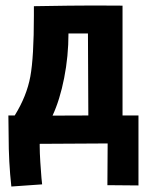

<svg xmlns="http://www.w3.org/2000/svg" viewBox="-20 -517 558 694"><path d="M297.9 -396H227.5Q227.5 -314 211.9 -234.9Q196.3 -155.8 169.9 -99.1L299.3 -99.6ZM480.5 153.3 368.2 152.3 369.1 1.5 123.5 2.9Q123.5 2.9 123.5 10.7Q123.5 34.2 125.7 68.8Q127.9 103.5 129.9 126.5L132.3 149.4L21 157.2Q11.2 69.3 11.2 -26.4Q11.2 -69.3 10.3 -99.6H33.2Q76.7 -169.9 89.6 -240.2Q102.5 -310.5 102.5 -460.4V-494.6Q246.1 -497.1 318.4 -497.1L422.9 -496.6V-99.6H480.5Z"/></svg>

Font: Fantasque Sans Mono
Style: Bold
Weight: 700
Monospace: yes
Designer: Jany Belluz
Version: Version 1.8.0 ; ttfautohint (v1.8.2)